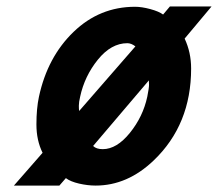

<svg xmlns="http://www.w3.org/2000/svg" viewBox="-20 -558 672 592"><path d="M439 -310.1 267.1 -107.9Q276.9 -98.1 296.9 -98.1Q339.8 -98.1 380.4 -148.2Q420.9 -198.2 434.1 -259.8Q439.5 -286.6 439.5 -296.6Q439.5 -306.6 439 -310.1ZM397.5 -415Q384.8 -424.8 372.6 -424.8Q322.8 -424.8 281.7 -374Q240.7 -323.2 227.1 -259.8Q223.1 -243.2 223.1 -231.9Q223.1 -220.7 224.1 -215.8ZM22.9 14.2 111.3 -86.9Q92.3 -125 92.3 -174.3Q92.3 -223.6 100.1 -259.8Q126.5 -382.3 206.8 -459.7Q287.1 -537.1 396.5 -537.1Q417 -537.1 443.4 -530Q469.7 -522.9 482.9 -513.2L503.9 -538.1H632.3L549.3 -439Q569.3 -396.5 569.3 -346.7Q569.3 -173.8 454.1 -63.5Q373 14.2 274.9 14.2Q250.5 14.2 223.9 8.1Q197.3 2 183.1 -8.8L163.1 14.2Z"/></svg>

Font: Tuffy
Style: BoldItalic
Weight: 700
Italic angle: -12°
Designer: Thatcher Ulrich, Karoly Barta, Michael Everson
Version: Version 001.271